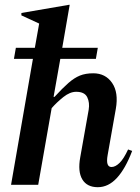

<svg xmlns="http://www.w3.org/2000/svg" viewBox="-20 -769 581 799"><path d="M26 0 117 -524H38L46 -570H125L143 -671L69 -705V-715L267 -749H270L239 -570H387L379 -524H231L203 -366H207Q240 -402 264.5 -423.5Q289 -445 312.5 -454.5Q336 -464 368 -464Q419 -464 446.5 -424Q474 -384 462 -316L428 -124Q419 -74 444 -74Q460 -74 477.5 -91Q495 -108 513 -147L530 -141Q502 -67 466.5 -28.5Q431 10 387 10Q342 10 322.5 -22.5Q303 -55 314 -115L349 -312Q354 -342 343 -364.5Q332 -387 297 -387Q271 -387 243.5 -365Q216 -343 195 -319L139 0Z"/></svg>

Font: Spectral SemiBold
Style: Italic
Weight: 600
Italic angle: -10°
Designer: Jean-Baptiste Levee
Foundry: Production Type
Version: Version 2.001